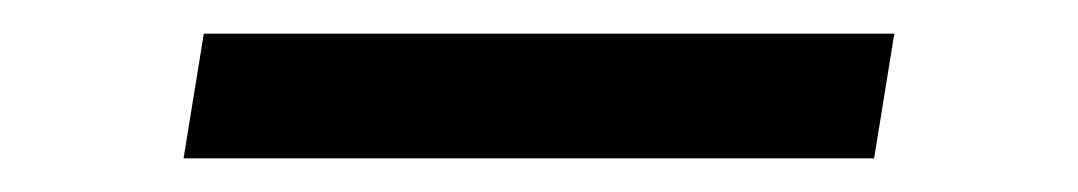

<svg xmlns="http://www.w3.org/2000/svg" viewBox="-20 -397 640 114"><path d="M89 -303 101 -377H511L499 -303Z"/></svg>

Font: Iosevka Plex Etoile
Style: Italic
Weight: 400
Italic angle: -9°
Designer: Belleve Invis
Foundry: Belleve Invis
Version: Version 25.1.1; ttfautohint (v1.8.4)